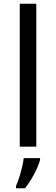

<svg xmlns="http://www.w3.org/2000/svg" viewBox="-20 -780 298 1021"><path d="M173 0H85V-760H173ZM193 70Q189 88 176.5 115.5Q164 143 147.5 171Q131 199 113 221H65V209Q73 192 81.5 165.5Q90 139 97 110.5Q104 82 106 61H193Z"/></svg>

Font: Noto Sans Kaithi
Style: Regular
Weight: 400
Designer: Monotype Design Team
Foundry: Monotype Imaging Inc.
Version: Version 2.005; ttfautohint (v1.8.4.7-5d5b)